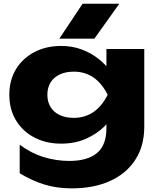

<svg xmlns="http://www.w3.org/2000/svg" viewBox="-20 -836 853 1037"><path d="M554.8 -143.8V-240.8L561.6 -264.8V-405L554.8 -425.6V-571.4H759.2V-152.2Q759.2 -46.8 710.2 27.9Q661.2 102.6 573.4 142Q485.6 181.4 367.2 181.4Q287.6 181.4 220.3 160.8Q153 140.2 86.4 99.8V-54.4Q148 -8.2 216.3 12.5Q284.6 33.2 354.4 33.2Q451.6 33.2 503.2 -9Q554.8 -51.2 554.8 -143.8ZM309.8 -60.2Q229.4 -60.2 166.2 -93.1Q103 -126 66.7 -185.4Q30.4 -244.8 30.4 -324Q30.4 -403.8 66.7 -462.9Q103 -522 166.2 -554.9Q229.4 -587.8 309.8 -587.8Q370.2 -587.8 420.3 -569.2Q470.4 -550.6 509.3 -520.2Q548.2 -489.8 574.8 -454.3Q601.4 -418.8 615.2 -383.8Q629 -348.8 629 -321.8Q629 -285.2 607.5 -240.2Q586 -195.2 545 -154.2Q504 -113.2 444.7 -86.7Q385.4 -60.2 309.8 -60.2ZM379.2 -199.4Q437.6 -199.4 483.6 -230.2Q529.6 -261 561.6 -324Q529 -388.4 483 -418.7Q437 -449 379.2 -449Q335 -449 302.7 -433.9Q270.4 -418.8 253.1 -390.6Q235.8 -362.4 235.8 -324Q235.8 -286.6 252.8 -258.4Q269.8 -230.2 302.1 -214.8Q334.4 -199.4 379.2 -199.4ZM426 -815.8H624.4L489.6 -627H300.4Z"/></svg>

Font: Unbounded
Style: Regular
Weight: 400
Designer: Luke Prowse, Jean-Baptiste Morizot, Fátima Lázaro, Florian Runge
Foundry: NaN
Version: Version 1.701;gftools[0.9.28.dev5+ged2979d]